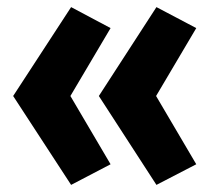

<svg xmlns="http://www.w3.org/2000/svg" viewBox="-20 -579 593 540"><path d="M532 -117 420 -59 258 -309 420 -559 532 -500 419 -309ZM291 -117 180 -59 17 -309 180 -559 291 -500 178 -309Z"/></svg>

Font: Repo
Style: ExtraBold
Weight: 800
Designer: Stefan Peev
Foundry: Context Ltd
Version: Version 001.000